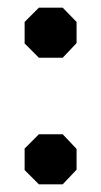

<svg xmlns="http://www.w3.org/2000/svg" viewBox="-20 -479 263 499"><path d="M44 -366V-422L81 -459H143L179 -422V-367L143 -329H81ZM44 -37V-93L81 -130H143L179 -92V-38L143 0H81Z"/></svg>

Font: Chakra Petch SemiBold
Style: Regular
Weight: 600
Designer: Katatrad Aksorn Co.,Ltd.
Foundry: Cadson Demak Co.,Ltd.
Version: Version 1.000; ttfautohint (v1.6)